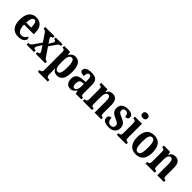

<svg xmlns="http://www.w3.org/2000/svg" viewBox="290 -2269 4006 4006"><g transform="rotate(45 2293.0 -266.5)"><path d="M268 10C392 10 445 -48 445 -100C445 -122 433 -136 417 -143C396 -97 359 -59 299 -59C222 -59 181 -121 178 -259H464V-307C464 -465 385 -548 258 -548C120 -548 40 -452 40 -264C40 -90 117 10 268 10ZM328 -319H180C182 -428 212 -488 261 -488C309 -488 328 -422 328 -319Z M510 0H731V-50H729C691 -50 676 -62 676 -84C676 -102 685 -118 696 -136L754 -227L803 -152C831 -112 836 -98 836 -83C836 -61 819 -50 784 -50H780V0H1061V-50H1049C1028 -50 1005 -65 980 -103L852 -292L943 -421C979 -474 995 -486 1029 -486H1036V-536H836V-486H840C865 -486 883 -480 883 -456C883 -438 872 -421 860 -400L820 -337L771 -411C758 -431 751 -443 751 -457C751 -473 760 -486 798 -486H801V-536H526V-486H537C565 -486 588 -468 612 -433L721 -270L612 -114C577 -65 560 -50 518 -50H510Z M1077 233H1369V182H1346C1322 182 1285 174 1285 116V49C1285 10 1283 -36 1281 -66H1286C1311 -18 1349 11 1411 11C1527 11 1589 -74 1589 -267C1589 -461 1526 -546 1411 -546C1344 -546 1303 -509 1278 -458H1274L1258 -536H1086V-486H1092C1125 -486 1148 -477 1148 -416V116C1148 174 1112 182 1088 182H1077ZM1371 -56C1304 -56 1285 -127 1285 -268C1285 -399 1304 -477 1373 -477C1428 -477 1451 -402 1451 -267C1451 -128 1428 -56 1371 -56Z M1805 10C1871 10 1896 -19 1935 -73H1943L1961 0H2127V-50H2124C2084 -50 2071 -66 2071 -121V-378C2071 -503 2009 -548 1887 -548C1785 -548 1705 -517 1705 -448C1705 -402 1743 -381 1820 -381C1820 -448 1835 -490 1878 -490C1924 -490 1935 -447 1935 -373V-318L1863 -315C1733 -310 1669 -260 1669 -152C1669 -41 1729 10 1805 10ZM1856 -57C1823 -57 1808 -90 1808 -148C1808 -222 1830 -260 1898 -264L1936 -267V-191C1936 -112 1904 -57 1856 -57Z M2172 0H2441V-50H2438C2399 -50 2377 -59 2377 -116V-312C2377 -393 2395 -469 2453 -469C2503 -469 2518 -419 2518 -333V0H2715V-50H2711C2672 -50 2654 -59 2654 -121V-355C2654 -490 2603 -548 2511 -548C2446 -548 2407 -525 2378 -462H2374L2363 -536H2176V-486H2180C2217 -486 2241 -477 2241 -420V-120C2241 -59 2215 -50 2176 -50H2172Z M2939 10C3062 10 3130 -55 3130 -159C3130 -249 3074 -291 2987 -327C2902 -362 2878 -381 2878 -428C2878 -469 2907 -492 2947 -492C2997 -492 3029 -456 3029 -388C3087 -388 3112 -411 3112 -453C3112 -502 3068 -547 2959 -547C2847 -547 2772 -495 2772 -393C2772 -301 2821 -260 2922 -218C2997 -187 3024 -165 3024 -121C3024 -77 3000 -46 2941 -46C2881 -46 2843 -93 2843 -174C2805 -174 2764 -157 2764 -102C2764 -34 2813 10 2939 10Z M3308 -630C3350 -630 3385 -651 3385 -698C3385 -746 3350 -766 3308 -766C3265 -766 3233 -746 3233 -698C3233 -651 3265 -630 3308 -630ZM3173 0H3452V-50H3442C3410 -50 3381 -62 3381 -121V-536H3173V-486H3185C3217 -486 3245 -474 3245 -419V-120C3245 -62 3216 -50 3183 -50H3173Z M3735 10C3885 10 3963 -81 3963 -269C3963 -457 3878 -548 3738 -548C3587 -548 3508 -457 3508 -269C3508 -81 3594 10 3735 10ZM3737 -50C3671 -50 3648 -126 3648 -269C3648 -414 3670 -487 3736 -487C3801 -487 3824 -414 3824 -269C3824 -126 3802 -50 3737 -50Z M4021 0H4290V-50H4287C4248 -50 4226 -59 4226 -116V-312C4226 -393 4244 -469 4302 -469C4352 -469 4367 -419 4367 -333V0H4564V-50H4560C4521 -50 4503 -59 4503 -121V-355C4503 -490 4452 -548 4360 -548C4295 -548 4256 -525 4227 -462H4223L4212 -536H4025V-486H4029C4066 -486 4090 -477 4090 -420V-120C4090 -59 4064 -50 4025 -50H4021Z"/></g></svg>

Font: Noto Serif Tamil Condensed
Style: Bold Italic
Weight: 700
Width: 3
Italic angle: -12°
Designer: Indian Type Foundry, Tom Grace, and the Monotype Design Team
Foundry: Monotype Imaging Inc.
Version: Version 2.003